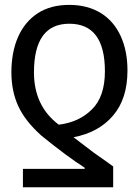

<svg xmlns="http://www.w3.org/2000/svg" viewBox="-20 -581 583 806"><path d="M515.1 -284.7C515.1 -339.4 505.9 -387.7 486.8 -429.2C449.2 -512.2 374.5 -560.5 271 -560.5C218.8 -560.5 174.3 -548.8 137.7 -524.9C64.9 -477.1 27.8 -388.7 27.8 -276.9C27.8 -224.6 37.6 -177.2 56.6 -135.7C75.7 -93.8 108.4 -52.2 154.3 -11.2C226.6 47.4 287.1 92.3 335.4 123V127.9H76.2V205.1H455.1V117.7L430.7 100.1C400.9 78.6 381.8 65.4 374 60.1L288.6 -4.9C358.9 -18.1 414.1 -48.3 454.6 -95.7C495.1 -143.1 515.1 -206.1 515.1 -284.7ZM420.4 -281.7C420.4 -210.9 402.3 -157.7 366.2 -122.1C330.1 -85.9 283.7 -64.5 226.6 -57.6C157.2 -109.9 122.6 -183.1 122.6 -276.9C122.6 -413.1 171.9 -481.4 271 -481.4C370.6 -481.4 420.4 -415 420.4 -281.7Z"/></svg>

Font: SG Kara
Style: Regular
Weight: 400
Designer: Damoon Khanjanzadeh
Version: Version 1.000